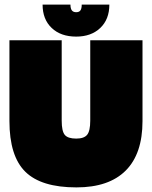

<svg xmlns="http://www.w3.org/2000/svg" viewBox="-20 -802 660 834"><path d="M372 -278V-627H599V-276Q599 -134 526 -61Q453 12 312 12Q159 12 90 -56Q21 -124 21 -276V-627H248V-278Q248 -232 261.5 -216Q275 -200 311 -200Q345 -200 358.5 -216.5Q372 -233 372 -278ZM335 -782H455Q455 -718 415.5 -680.5Q376 -643 311 -643Q244 -643 204.5 -680.5Q165 -718 165 -782H286Q286 -765 292 -757Q298 -749 311 -749Q324 -749 329.5 -757Q335 -765 335 -782Z"/></svg>

Font: Blinker Black
Style: Regular
Weight: 900
Designer: Juergen Huber
Foundry: supertype
Version: Version 1.017;hotconv 1.0.117;makeotfexe 2.5.65602